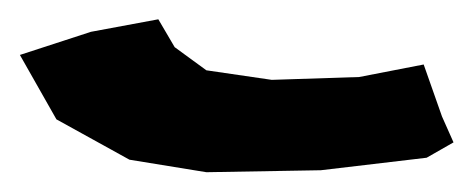

<svg xmlns="http://www.w3.org/2000/svg" viewBox="-69 -4 480 195"><path d="M91.8 15.6 23.4 28.3 -48.8 51.8 -11.7 117.2 62.5 158.2 140.6 170.9 256.8 168.9 364.3 156.2 391.6 140.6 379.9 114.3 361.3 61.5 295.9 74.2 207 77.1 140.6 67.4 108.4 43.9Z"/></svg>

Font: MaokenAssortedSans-TC
Style: Regular
Weight: 500
Version: Version 0.83